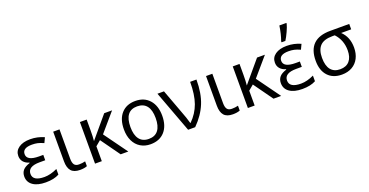

<svg xmlns="http://www.w3.org/2000/svg" viewBox="-33 -1557 4449 2317"><g transform="rotate(-20 2191.5 -398.0)"><path d="M125 -148.9Q125 -57.1 273.4 -57.1Q350.1 -57.1 439 -99.1V-26.9Q372.1 9.8 266.6 9.8Q161.1 9.8 102.5 -31.5Q43.9 -72.8 43.9 -145Q43.9 -192.9 70.8 -224.9Q97.7 -256.8 161.1 -276.9V-282.2Q113.3 -295.9 87.2 -326.9Q61 -357.9 61 -402.8Q61 -467.8 115.7 -506.3Q170.4 -544.9 263.2 -544.9Q356 -544.9 440.9 -506.8L410.2 -441.9Q364.3 -462.4 332.5 -469.2Q300.8 -476.1 262.2 -476.1Q140.1 -476.1 140.1 -397Q140.1 -313 294.9 -313H349.1V-244.1H276.9Q125 -244.1 125 -148.9Z M557.1 -154.8V-535.2H638.2V-157.2Q638.2 -106.4 656 -81.8Q673.8 -57.1 716.3 -57.1Q758.8 -57.1 796.9 -66.9V-4.9Q761.7 9.8 706.1 9.8Q627.9 9.8 592.5 -31.2Q557.1 -72.3 557.1 -154.8Z M986.8 0H899.9V-534.2H986.8V-396Q986.8 -314.9 981 -259.8L1211.9 -534.2H1313L1110.8 -298.8L1327.1 0H1229L1052.7 -246.1L986.8 -190.9Z M1612.8 -476.1Q1452.1 -476.1 1452.1 -268.1Q1452.1 -165.5 1493.2 -111.8Q1534.2 -58.1 1613.8 -58.1Q1693.8 -57.6 1734.9 -111.3Q1775.9 -165 1775.9 -267.6Q1775.9 -370.1 1734.9 -422.9Q1693.8 -475.6 1612.8 -476.1ZM1793.9 -63.5Q1728 9.8 1611.8 9.8Q1540 9.8 1484.4 -23.9Q1428.7 -57.6 1398.4 -120.6Q1368.2 -183.6 1368.2 -268.1Q1368.2 -398.4 1433.6 -471.7Q1499 -544.9 1613.3 -544.9Q1727.1 -544.9 1793.5 -470.2Q1859.9 -395.5 1859.9 -266.6Q1859.9 -137.7 1793.9 -63.5Z M2315.9 -535.2H2397Q2397 -357.9 2346.4 -233.9Q2295.9 -109.9 2186 0H2095.2L1896 -535.2H1980L2086.9 -247.1Q2130.9 -133.3 2147.9 -67.9H2151.9Q2238.3 -153.3 2277.1 -262Q2315.9 -370.6 2315.9 -535.2Z M2520 -154.8V-535.2H2601.1V-157.2Q2601.1 -106.4 2618.9 -81.8Q2636.7 -57.1 2679.2 -57.1Q2721.7 -57.1 2759.8 -66.9V-4.9Q2724.6 9.8 2668.9 9.8Q2590.8 9.8 2555.4 -31.2Q2520 -72.3 2520 -154.8Z M2949.7 0H2862.8V-534.2H2949.7V-396Q2949.7 -314.9 2943.8 -259.8L3174.8 -534.2H3275.9L3073.7 -298.8L3290 0H3191.9L3015.6 -246.1L2949.7 -190.9Z M3419.9 -148.9Q3419.9 -57.1 3568.4 -57.1Q3645 -57.1 3733.9 -99.1V-26.9Q3667 9.8 3561.5 9.8Q3456.1 9.8 3397.5 -31.2Q3338.9 -72.3 3338.9 -145Q3338.9 -192.4 3365.7 -224.6Q3392.6 -256.8 3456.1 -276.9V-282.2Q3408.2 -295.9 3381.8 -327.1Q3355.5 -358.4 3356 -402.8Q3356 -467.8 3410.6 -506.3Q3465.3 -544.9 3558.1 -544.9Q3650.9 -544.9 3735.8 -506.8L3705.1 -441.9Q3659.2 -462.4 3627.4 -469.2Q3595.7 -476.1 3557.1 -476.1Q3435.1 -476.1 3435.1 -397Q3435.1 -313 3589.8 -313H3644V-244.1H3571.8Q3419.9 -244.1 3419.9 -148.9ZM3650.4 -806.2V-794.9Q3641.6 -758.8 3615.2 -701.2Q3588.9 -643.6 3564.5 -606H3515.6V-620.1Q3544.4 -697.8 3560.5 -806.2Z M4232.9 -243.2Q4232.9 -375 4147.9 -465.8H4116.2Q4007.8 -465.8 3959 -415Q3910.2 -364.3 3910.2 -262.2Q3910.2 -160.2 3951.7 -109.1Q3993.2 -58.1 4071.3 -58.1Q4149.4 -58.1 4191.2 -106.2Q4232.9 -154.3 4232.9 -243.2ZM4316.9 -248Q4316.9 -171.4 4286.9 -112.5Q4256.8 -53.7 4200.9 -22Q4145 9.8 4069.8 9.8Q3955.1 9.8 3890.6 -60.5Q3826.2 -130.9 3826.2 -254.9Q3826.2 -535.2 4115.2 -535.2H4358.9V-465.8H4230Q4316.9 -384.3 4316.9 -248Z"/></g></svg>

Font: OpenSans-Regular
Style: Regular
Weight: 400
Foundry: Ascender Corporation
Version: Version 1.10